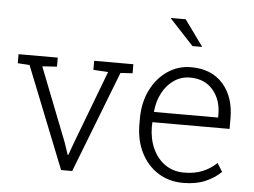

<svg xmlns="http://www.w3.org/2000/svg" viewBox="-53 -830 1201 908"><g transform="rotate(5 547.5 -376.0)"><path d="M267.6 0 75.7 -481.9 19.5 -485.4V-528.3H205.6V-485.4L136.2 -481L272.9 -132.3L292.5 -74.2H295.4L316.4 -132.3L448.7 -481L378.4 -485.4V-528.3H564.5V-485.4L507.3 -481.9L320.3 0Z M847.7 10.3Q779.8 10.3 728 -22.7Q676.3 -55.7 647 -114Q617.7 -172.4 617.7 -248.5V-275.4Q617.7 -351.1 647 -410.4Q676.3 -469.7 726.3 -503.9Q776.4 -538.1 837.9 -538.1Q935.1 -538.1 989.7 -476.8Q1044.4 -415.5 1044.4 -313V-263.2H678.2L677.2 -241.7Q677.7 -183.1 699 -137.2Q720.2 -91.3 758.5 -64.9Q796.9 -38.6 847.7 -38.6Q897.5 -38.6 935.3 -54.2Q973.1 -69.8 1002 -97.7L1026.9 -57.6Q996.6 -27.8 952.6 -8.8Q908.7 10.3 847.7 10.3ZM682.1 -312H985.8V-326.7Q985.8 -396.5 946.5 -442.6Q907.2 -488.8 837.9 -488.8Q795.9 -488.8 762.2 -466.1Q728.5 -443.4 707.3 -404.1Q686 -364.7 681.2 -314.9ZM880.9 -639.6 878.4 -638.2H835.4L722.7 -759.3L723.6 -761.7H792.5Z"/></g></svg>

Font: Roboto Slab Light
Style: Regular
Weight: 300
Designer: Google
Version: Version 2.000; ttfautohint (v1.8.1.43-b0c9)